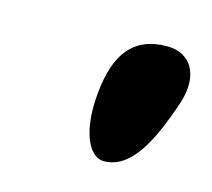

<svg xmlns="http://www.w3.org/2000/svg" viewBox="-48 -735 364 330"><g transform="rotate(15 133.5 -570.5)"><path d="M159.5 -461C207 -461 235.5 -516.5 261 -592.5C278 -644.5 256.5 -680 214 -680C153.5 -680 126 -641.5 119.5 -571.5C113 -508.5 130.5 -461 159.5 -461Z"/></g></svg>

Font: Gluten
Style: Bold Italic
Weight: 700
Italic angle: -13°
Designer: Tyler Finck
Foundry: Etcetera Type Company
Version: Version 0.920